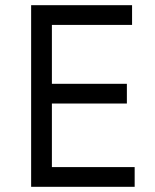

<svg xmlns="http://www.w3.org/2000/svg" viewBox="-20 -720 599 740"><path d="M100 0H499V-76H180V-321H469V-397H180V-624H489V-700H100Z"/></svg>

Font: Fixel Variable
Style: Regular
Weight: 100
Width: 3
Designer: AlfaBravo + MacPaw
Foundry: Kyrylo Tkachov, Marchela Mozhyna, Serhii Makarenko, Maria Weinstein, Zakhar Kryvoshyya
Version: Version 1.211